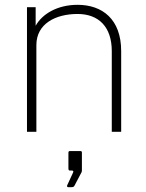

<svg xmlns="http://www.w3.org/2000/svg" viewBox="-20 -547 607 797"><path d="M92 0H131V-360C131 -448 210 -489 302 -489C390 -489 444 -435 444 -335V0H483V-335C483 -467 405 -527 302 -527C218 -527 155 -489 128 -440V-517H92ZM263 230H275C283 230 286 229 289 224L319 167C319 166 320 163 320 161V87C320 82 318 80 314 80H270C266 80 264 82 264 88V152C264 159 266 161 271 161H279C284 161 286 164 283 170L259 222C257 226 259 230 263 230Z"/></svg>

Font: United Sans Thin
Style: Regular
Weight: 100
Designer: Pablo Impallari, Rodrigo Fuenzalida (Modified by Dan O. Williams)
Version: Version 1.000;PS 001.000;hotconv 1.0.88;makeotf.lib2.5.64775